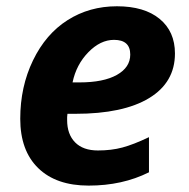

<svg xmlns="http://www.w3.org/2000/svg" viewBox="-20 -576 597 606"><path d="M339.8 -450.2Q296.9 -450.2 258.8 -411.1Q220.7 -372.1 209 -315.9H231Q306.6 -315.9 348.9 -339.6Q391.1 -363.3 391.1 -403.8Q391.1 -450.2 339.8 -450.2ZM259.8 9.8Q157.2 9.8 100.6 -45.4Q43.9 -100.6 43.9 -201.2Q43.9 -302.2 84.2 -385.5Q124.5 -468.8 193.4 -512.5Q262.2 -556.2 349.1 -556.2Q435.5 -556.2 483.9 -516.4Q532.2 -476.6 532.2 -407.2Q532.2 -315.9 450.7 -266.4Q369.1 -216.8 217.8 -216.8H192.9L191.9 -206.5V-196.8Q191.9 -152.3 217 -126.7Q242.2 -101.1 289.1 -101.1Q331.5 -101.1 366.2 -110.4Q400.9 -119.6 450.2 -143.1V-32.2Q366.2 9.8 259.8 9.8Z"/></svg>

Font: CAA NEO Sans
Style: Bold Italic
Weight: 700
Italic angle: -12°
Version: Version 1.10